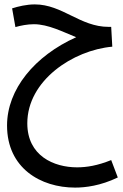

<svg xmlns="http://www.w3.org/2000/svg" viewBox="-20 -460 559 872"><path d="M321 392C367 392 436 384 515 346L485 267C423 292 374 300 330 300C225 300 104 248 104 100C104 -94 311 -232 490 -248L485 -338H473C344 -338 263 -440 138 -440C101 -440 63 -431 35 -422L50 -337C74 -344 105 -350 134 -350C199 -350 266 -315 326 -291C137 -206 12 -54 12 110C12 303 164 392 321 392Z"/></svg>

Font: Noto Sans Arabic ExtCond Med
Style: Regular
Weight: 500
Width: 2
Designer: Monotype Design Team, Nadine Chahine, Nizar Qandah and Khaled Hosny
Foundry: Monotype Imaging Inc.
Version: Version 2.012